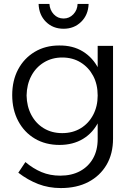

<svg xmlns="http://www.w3.org/2000/svg" viewBox="-20 -759 676 975"><path d="M554 -55Q554 22 521 78Q488 134 429 165Q370 196 289 196Q227 196 174 175.5Q121 155 73 118L109 64Q148 97 191 115Q234 133 286 133Q344 133 386.5 110Q429 87 452.5 45.5Q476 4 476 -53V-526H554ZM280 -528Q350 -529 401 -497.5Q452 -466 480.5 -409.5Q509 -353 508 -276Q509 -199 481 -142Q453 -85 402 -54Q351 -23 282 -23Q211 -23 157 -55Q103 -87 72.5 -144.5Q42 -202 42 -276Q42 -350 72 -406.5Q102 -463 156 -495.5Q210 -528 280 -528ZM296 -467Q244 -467 203 -442Q162 -417 139 -373.5Q116 -330 115 -274Q116 -219 139 -175.5Q162 -132 202.5 -107.5Q243 -83 296 -83Q349 -83 389.5 -107.5Q430 -132 453 -175.5Q476 -219 476 -274Q476 -331 453 -374Q430 -417 389.5 -442Q349 -467 296 -467ZM231 -739Q233 -708 253 -686.5Q273 -665 303 -665Q332 -665 352.5 -686.5Q373 -708 374 -739H430Q428 -683 392 -648Q356 -613 303 -613Q249 -613 213.5 -648Q178 -683 176 -739Z"/></svg>

Font: Alexandria Light
Style: Regular
Weight: 300
Designer: Mohamed Gaber
Foundry: Kief Type Foundry
Version: Version 5.100